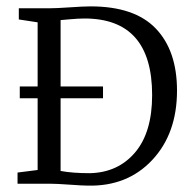

<svg xmlns="http://www.w3.org/2000/svg" viewBox="-20 -576 601 602"><path d="M42 -268V-305H98V-506L39 -515V-550H133Q156 -550 199 -553Q242 -556 264 -556Q402 -556 468.5 -486.5Q535 -417 535 -292Q535 -157 457 -74Q379 9 255 6Q240 6 198.5 3Q157 0 135 0H35V-35L98 -43V-268ZM170 -513V-305H303V-268H170V-40Q207 -33 262 -33Q350 -35 403.5 -98Q457 -161 457 -278Q457 -518 245 -518Q226 -518 198.5 -515.5Q171 -513 170 -513Z"/></svg>

Font: Aikya
Style: Regular
Weight: 400
Designer: Neelakash Kshetrimayum (Latin subset based on Merriweather by Eben Sorkin)
Foundry: Brand New Type
Version: Version 1.00 b005